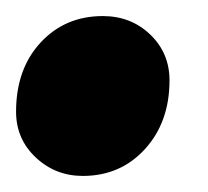

<svg xmlns="http://www.w3.org/2000/svg" viewBox="-27 -203 259 239"><path d="M76 16Q42 16 17.5 -7Q-7 -30 -7 -64Q-7 -117 23.5 -150Q54 -183 101 -183Q136 -183 160 -160Q184 -137 184 -103Q184 -51 153.5 -17.5Q123 16 76 16Z"/></svg>

Font: Platypi Light ExtraBold
Style: Italic
Weight: 800
Italic angle: -13°
Version: Version 1.200